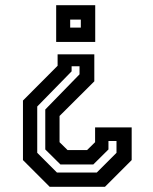

<svg xmlns="http://www.w3.org/2000/svg" viewBox="-20 -720 590 740"><path d="M343.5 -510.5V-406.5L209.5 -273V-172L240.5 -141.5H315.5L346.5 -172V-229H487.5V-103L384.5 0H171.5L68.5 -103V-332.5L202 -466.5V-510.5ZM286.5 -464.5H256V-445L123.5 -309.5V-131L199.5 -55H353L429 -131V-176.5H398V-144L339.5 -86H213L154.5 -144V-298L286.5 -433.5ZM347 -700V-558.5H196.5V-700ZM291.5 -644.5H250.5V-613.5H291.5Z"/></svg>

Font: Tourney Condensed SemiBold
Style: Regular
Weight: 600
Width: 3
Designer: Tyler Finck
Foundry: Etcetera Type Co
Version: Version 1.010; ttfautohint (v1.8.3)